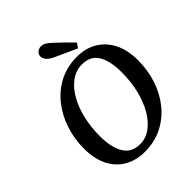

<svg xmlns="http://www.w3.org/2000/svg" viewBox="-247 -1010 1158 1158"><g transform="rotate(-45 332.0 -431.0)"><path d="M302 16Q230 16 174.5 -15.5Q119 -47 87.5 -108.5Q56 -170 56 -258Q56 -342 81.5 -418Q107 -494 154 -553Q201 -612 268 -646Q335 -680 417 -680Q492 -680 547.5 -646.5Q603 -613 633.5 -551.5Q664 -490 664 -405Q664 -320 639 -244Q614 -168 566.5 -109.5Q519 -51 452.5 -17.5Q386 16 302 16ZM315 -37Q364 -37 405.5 -67Q447 -97 478 -150Q509 -203 526 -272.5Q543 -342 543 -422Q543 -519 511 -572.5Q479 -626 406 -626Q357 -626 315 -596.5Q273 -567 242 -514.5Q211 -462 194 -392.5Q177 -323 177 -243Q177 -147 210 -92Q243 -37 315 -37ZM479 -740 458 -711Q423 -727 387.5 -743Q352 -759 317 -775Q285 -791 274 -807Q263 -823 263 -836Q263 -853 276.5 -865.5Q290 -878 309 -878Q324 -878 339.5 -869.5Q355 -861 377 -840Q403 -816 428.5 -791Q454 -766 479 -740Z"/></g></svg>

Font: Source Serif Pro SemiBold
Style: Italic
Weight: 600
Italic angle: -12°
Designer: Frank Grießhammer
Foundry: Adobe Systems Incorporated
Version: Version 3.001;hotconv 1.0.111;makeotfexe 2.5.65597